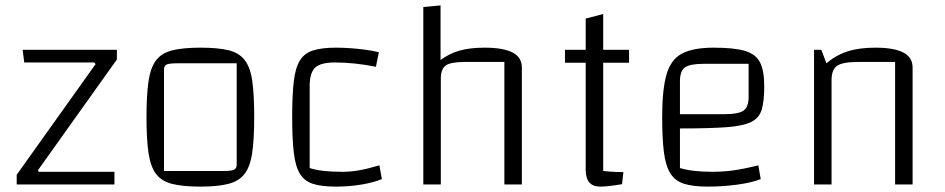

<svg xmlns="http://www.w3.org/2000/svg" viewBox="-20 -685 3508 713"><path d="M335 -447 330 -453H70L64 -500H414V-464L121 -53L124 -47H405V0H42V-36Z M724 8Q659 8 619.5 -2Q580 -12 559.5 -39Q539 -66 531.5 -117Q524 -168 524 -250Q524 -332 531.5 -383Q539 -434 559.5 -461Q580 -488 619.5 -498Q659 -508 724 -508Q789 -508 828.5 -498.5Q868 -489 889 -461.5Q910 -434 917 -383Q924 -332 924 -250Q924 -168 916.5 -117Q909 -66 888 -39Q867 -12 827.5 -2Q788 8 724 8ZM589 -50H808Q838 -50 848.5 -54.5Q859 -59 859 -74V-450H640Q609 -450 599 -445.5Q589 -441 589 -426Z M1228 8Q1175 8 1143 -2Q1111 -12 1094 -39.5Q1077 -67 1071 -118Q1065 -169 1065 -250Q1065 -332 1071 -383Q1077 -434 1094 -461Q1111 -488 1143.5 -498Q1176 -508 1228 -508Q1254 -508 1281.5 -506Q1309 -504 1336 -500.5Q1363 -497 1387 -491L1376 -437Q1336 -445 1298 -449Q1260 -453 1223 -453Q1170 -453 1150 -433.5Q1130 -414 1130 -365V-61Q1172 -47 1250 -47Q1280 -47 1310.5 -52Q1341 -57 1389 -71L1398 -20Q1367 -7 1321.5 0.5Q1276 8 1228 8Z M1552 0V-659L1616 -665V-462Q1648 -486 1686.5 -497Q1725 -508 1779 -508Q1849 -508 1883.5 -490Q1918 -472 1918 -434V0H1853V-455H1708Q1654 -455 1635.5 -442Q1617 -429 1617 -392V0Z M2209 8Q2182 8 2168.5 -7.5Q2155 -23 2155 -55V-616L2220 -633V-50Q2232 -49 2248.5 -47.5Q2265 -46 2295 -46L2290 -1Q2260 4 2240.5 6Q2221 8 2209 8ZM2078 -452V-500H2316V-452Z M2608 8Q2554 8 2520.5 -2.5Q2487 -13 2469.5 -41Q2452 -69 2445.5 -119.5Q2439 -170 2439 -250Q2439 -352 2455 -408Q2471 -464 2512.5 -486Q2554 -508 2631 -508Q2706 -508 2746.5 -496Q2787 -484 2802.5 -453Q2818 -422 2818 -365Q2818 -311 2809 -279Q2800 -247 2769.5 -232Q2739 -217 2676 -212.5Q2613 -208 2505 -208H2475V-261H2671Q2723 -261 2741.5 -274.5Q2760 -288 2760 -325V-448H2593Q2542 -448 2523.5 -434.5Q2505 -421 2505 -383V-61Q2551 -47 2625 -47Q2664 -47 2701.5 -52Q2739 -57 2796 -71L2805 -20Q2773 -7 2719 0.5Q2665 8 2608 8Z M3003 0V-500H3030L3049 -450Q3084 -480 3127 -494Q3170 -508 3230 -508Q3300 -508 3334.5 -490Q3369 -472 3369 -434V0H3304V-455H3169Q3110 -455 3089 -441Q3068 -427 3068 -387V0Z"/></svg>

Font: Changa ExtraLight
Style: Regular
Weight: 250
Designer: Eduardo Rodriguez Tunni
Foundry: Eduardo Rodriguez Tunni
Version: Version 3.002; ttfautohint (v1.8.2)